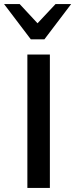

<svg xmlns="http://www.w3.org/2000/svg" viewBox="-29 -927 372 947"><path d="M106 0V-658H217V0ZM123 -733 141 -796 245 -907H322L190 -733ZM123 -733 -9 -907H68L173 -794L190 -733Z"/></svg>

Font: Ysabeau Office SemiBold
Style: Regular
Weight: 600
Designer: Christian Thalmann (Catharsis Fonts)
Version: Version 2.001;gftools[0.9.30]; featfreeze: tnum,lnum,ss02